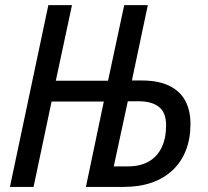

<svg xmlns="http://www.w3.org/2000/svg" viewBox="-20 -734 818 754"><path d="M19 0 169.9 -713.9H262.7L199.2 -417H404.3L467.8 -713.9H560.5L498 -418H535.2Q602.5 -418 645 -397Q687.5 -376 707.8 -337.9Q728 -299.8 728 -247.6Q728 -189.5 710 -143.6Q691.9 -97.7 658 -65.7Q624 -33.7 575.7 -16.8Q527.3 0 466.3 0H317.4L387.7 -335.4H182.6L111.8 0ZM426.8 -80.6H481.9Q531.2 -80.6 564.5 -99.9Q597.7 -119.1 615 -155.3Q632.3 -191.4 632.3 -241.7Q632.3 -292 604.2 -314.2Q576.2 -336.4 522.9 -336.4H481.9Z"/></svg>

Font: Open Sans SemiCondensed Medium
Style: Italic
Weight: 500
Width: 4
Italic angle: -12°
Designer: Monotype Design Team
Foundry: Monotype Imaging Inc.
Version: Version 3.000